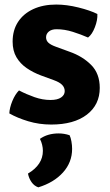

<svg xmlns="http://www.w3.org/2000/svg" viewBox="-20 -533 482 844"><path d="M21 -34.5Q22 -59 34.2 -88.8Q46.5 -118.5 63.5 -135.5Q96 -118.5 131.5 -106Q167 -93.5 202 -93.5Q232.5 -93.5 248.5 -104.5Q264.5 -115.5 264.5 -132.5Q264.5 -148 253.2 -159.8Q242 -171.5 217 -180.5L161 -201Q126 -214 97.5 -233.5Q69 -253 52.2 -281.5Q35.5 -310 35.5 -350Q35.5 -400 59.2 -436.5Q83 -473 126.2 -493Q169.5 -513 227 -513Q273 -513 324.5 -500.2Q376 -487.5 408 -471.5Q409.5 -445.5 397.2 -413.5Q385 -381.5 367 -368Q336.5 -381.5 300.2 -393Q264 -404.5 228.5 -404.5Q206.5 -404.5 194.5 -394.2Q182.5 -384 182.5 -369Q182.5 -355 192.5 -345.5Q202.5 -336 224.5 -328L286 -305.5Q343 -285.5 380.8 -247.5Q418.5 -209.5 418.5 -146.5Q418.5 -72.5 361.8 -29Q305 14.5 205 14.5Q152 14.5 104 0Q56 -14.5 21 -34.5ZM286 61.5Q291 72 294 88.8Q297 105.5 297 121.5Q297 180.5 257 225Q217 269.5 148.5 290.5Q130.5 284.5 118.8 267.8Q107 251 103 230Q168.5 191 168.5 130Q168.5 117 165.2 103.5Q162 90 155.5 77.5Q189 53.5 238 53.5Q262 53.5 286 61.5Z"/></svg>

Font: Signika Negative Light
Style: Bold
Weight: 700
Version: Version 2.001